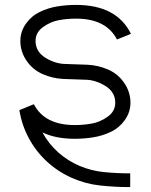

<svg xmlns="http://www.w3.org/2000/svg" viewBox="-20 -558 615 783"><path d="M510 205Q449 205 388.5 198.5Q328 192 272 167Q216 142 171 100.5Q126 59 97 4.5Q68 -50 59 -110H62L118 -133Q162 -48 285 -48Q320 -48 354 -54Q388 -60 419 -82Q450 -104 450 -139Q450 -183 409 -208Q368 -233 325 -233Q282 -234 238.5 -236Q195 -238 154.5 -255.5Q114 -273 88.5 -310Q63 -347 63 -391Q63 -429 85.5 -461Q108 -493 142.5 -509.5Q177 -526 214.5 -532Q252 -538 290 -538Q456 -538 514 -420L457 -397Q413 -482 290 -482Q255 -482 221 -476Q187 -470 156 -448Q125 -426 125 -391Q125 -347 166 -322Q207 -297 250 -297Q293 -296 336.5 -294Q380 -292 420.5 -274.5Q461 -257 486.5 -220Q512 -183 512 -139Q512 -101 489.5 -69Q467 -37 432.5 -20.5Q398 -4 360.5 2Q323 8 285 8Q207 8 153 -18Q178 28 217 63Q256 98 304.5 118.5Q353 139 405.5 144Q458 149 510 149H511V205Z"/></svg>

Font: Jozsika Light
Style: Regular
Weight: 300
Monospace: yes
Designer: Belleve Invis
Foundry: Belleve Invis
Version: 2.1.0